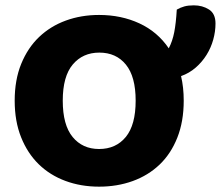

<svg xmlns="http://www.w3.org/2000/svg" viewBox="-20 -681 827 719"><path d="M35 -304Q35 -382 59.5 -442Q84 -502 126.5 -542.5Q169 -583 226.5 -604Q284 -625 351 -625Q434 -625 502 -593.5Q570 -562 612 -500Q626 -527 632.5 -560.5Q639 -594 642 -645Q656 -653 670.5 -657Q685 -661 706 -661Q738 -661 762.5 -645.5Q787 -630 787 -593Q787 -563 778.5 -532.5Q770 -502 753.5 -475.5Q737 -449 713 -428Q689 -407 658 -396Q663 -375 665.5 -352Q668 -329 668 -304Q668 -226 644 -165.5Q620 -105 577.5 -64.5Q535 -24 477 -3Q419 18 351 18Q283 18 225 -3.5Q167 -25 125 -66Q83 -107 59 -167Q35 -227 35 -304ZM215 -304Q215 -213 252 -168Q289 -123 351 -123Q414 -123 451 -168Q488 -213 488 -304Q488 -394 451.5 -439Q415 -484 352 -484Q290 -484 252.5 -439.5Q215 -395 215 -304Z"/></svg>

Font: Baloo Tammudu
Style: Regular
Weight: 400
Designer: Omkar Shende and Ek Type
Foundry: Ek Type
Version: Version 1.007;PS 1.000;hotconv 1.0.88;makeotf.lib2.5.647800